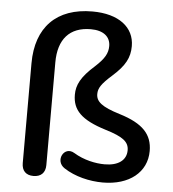

<svg xmlns="http://www.w3.org/2000/svg" viewBox="-52 -762 736 819"><g transform="rotate(5 316.0 -352.5)"><path d="M418 9C531 9 606 -51 606 -142C606 -213 566 -257 465 -288C386 -312 362 -333 362 -365C362 -390 374 -409 419 -449C472 -496 491 -532 491 -581C491 -662 424 -714 311 -714C158 -714 71 -626 71 -471V-44C71 -11 89 7 121 7C153 7 172 -11 172 -44V-484C172 -583 220 -638 311 -638C365 -638 395 -613 395 -573C395 -542 381 -518 343 -483C284 -431 267 -395 267 -354C267 -289 304 -249 411 -216C487 -193 512 -173 512 -137C512 -94 477 -69 419 -69C381 -69 330 -79 286 -106C241 -133 206 -66 251 -37C298 -6 361 9 418 9Z"/></g></svg>

Font: Nunito SemiBold
Style: Regular
Weight: 600
Designer: Vernon Adams
Foundry: Vernon Adams
Version: Version 3.602